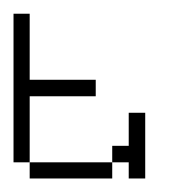

<svg xmlns="http://www.w3.org/2000/svg" viewBox="-20 -264 259 284"><path d="M23.9 0V-23.9H146V0ZM170.4 0V-23.9H146V-48.3H170.4V-97.2H194.8V0ZM0 -23.9V-243.7H23.9V-146H121.6V-121.6H23.9V-23.9Z"/></svg>

Font: FS Mondwest Regular
Style: Regular
Weight: 400
Designer: NZWStudios2024
Foundry: https://fontstruct.com
Version: Version 1.0